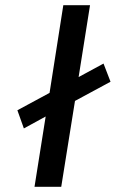

<svg xmlns="http://www.w3.org/2000/svg" viewBox="-20 -720 446 740"><path d="M406 -405 379 -475 283 -423 327 -700H224L171 -362L47 -295L72 -225L156 -271L113 0H216L269 -331Z"/></svg>

Font: Arthouse Owned Medium
Style: Italic
Weight: 500
Italic angle: -10°
Designer: Jeremy Tribby
Foundry: Tribby Type
Version: Version 1.000;PS 001.000;hotconv 1.0.88;makeotf.lib2.5.64775